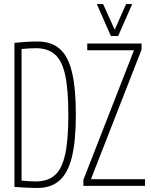

<svg xmlns="http://www.w3.org/2000/svg" viewBox="-20 -914 744 944"><path d="M165 10Q136 10 106.5 8.5Q77 7 51 5V-703Q112 -710 164 -710Q232 -710 273.5 -674Q315 -638 334 -558.5Q353 -479 353 -350Q353 -221 333.5 -142Q314 -63 272.5 -26.5Q231 10 165 10ZM156 -22Q215 -22 250 -53Q285 -84 300.5 -155.5Q316 -227 316 -349Q316 -473 300.5 -544.5Q285 -616 250 -646.5Q215 -677 157 -677Q143 -677 123.5 -676Q104 -675 86 -673V-26Q103 -24 123 -23Q143 -22 156 -22ZM390 0V-30L638 -665V-667H409V-700H676V-670L428 -35V-33H693V0ZM630 -894 561 -737H525L456 -894H487L544 -768L600 -894Z"/></svg>

Font: Georama Condensed ExtraLight
Style: Regular
Weight: 200
Width: 3
Designer: Jean-Baptiste Levee
Foundry: Production Type
Version: Version 1.000